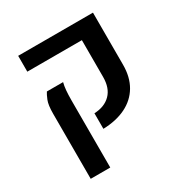

<svg xmlns="http://www.w3.org/2000/svg" viewBox="-181 -717 1002 1055"><g transform="rotate(-30 320.5 -189.5)"><path d="M288.1 0V-98.6Q353.5 -101.1 391.4 -139.2Q429.2 -177.2 429.2 -248V-481H83V-581.5H557.6V-251Q557.6 -172.9 524.9 -117.4Q492.2 -62 431.6 -32.2Q371.1 -2.4 288.1 0ZM90.3 203.1V-209.5Q90.3 -265.1 101.6 -292.5Q112.8 -319.8 121.6 -333H224.6Q219.2 -312.5 216.8 -285.9Q214.4 -259.3 214.4 -221.2V203.1Z"/></g></svg>

Font: Heebo SemiBold
Style: Regular
Weight: 600
Designer: Oded Ezer
Foundry: Ezer Type House
Version: Version 3.100